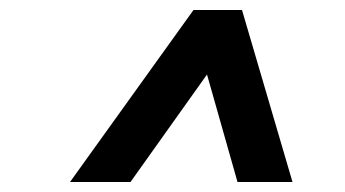

<svg xmlns="http://www.w3.org/2000/svg" viewBox="-20 -718 690 384"><path d="M120 -354 367 -698H464L565 -354H455L394 -569L241 -354Z"/></svg>

Font: Azeret Mono Thin Medium
Style: Italic
Weight: 500
Italic angle: -12°
Version: Version 1.002